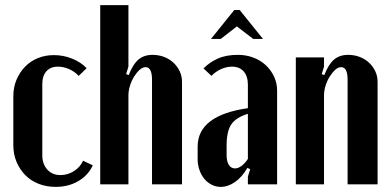

<svg xmlns="http://www.w3.org/2000/svg" viewBox="-20 -719 1525 749"><path d="M32 -343Q32 -378 44 -407Q56 -436 77 -458Q98 -480 127 -492Q156 -504 190 -504Q227 -504 261 -490.5Q295 -477 318 -453L287 -423Q271 -440 249.5 -449.5Q228 -459 206 -459Q177 -459 161 -441Q145 -423 145 -391V-114Q145 -79 164.5 -57.5Q184 -36 216 -36Q244 -36 268.5 -51.5Q293 -67 304 -92L342 -74Q324 -35 285.5 -12.5Q247 10 197 10Q161 10 130.5 -2Q100 -14 78.5 -36Q57 -58 44.5 -87.5Q32 -117 32 -153Z M482 -426Q499 -469 520.5 -487Q542 -505 575 -505Q599 -505 620 -497Q641 -489 656.5 -474.5Q672 -460 681 -441Q690 -422 690 -400V0H573V-408Q573 -457 548 -457Q536 -457 524.5 -446.5Q513 -436 503 -420Q493 -404 487 -384.5Q481 -365 481 -346V0H371V-699H481V-459L472 -430Z M751 -147Q751 -269 947 -297V-388Q947 -422 930.5 -440.5Q914 -459 885 -459Q864 -459 842.5 -449.5Q821 -440 805 -423L774 -452Q796 -475 828.5 -490Q861 -505 908 -505Q940 -505 968 -494.5Q996 -484 1016.5 -465Q1037 -446 1049 -420.5Q1061 -395 1061 -366V0H947V-30L956 -59L945 -64Q925 -29 897.5 -9.5Q870 10 841 10Q822 10 805.5 1.5Q789 -7 777 -21.5Q765 -36 758 -56Q751 -76 751 -98ZM897 -62Q909 -62 922.5 -72Q936 -82 947 -99V-275Q901 -261 882.5 -234Q864 -207 864 -151V-114Q864 -90 872.5 -76Q881 -62 897 -62ZM894 -680H915L1006 -567H968L904 -616L841 -567H803Z M1245 -426Q1262 -469 1283.5 -487Q1305 -505 1338 -505Q1362 -505 1383 -497Q1404 -489 1419.5 -474.5Q1435 -460 1444 -441Q1453 -422 1453 -400V0H1336V-408Q1336 -457 1311 -457Q1299 -457 1287.5 -446.5Q1276 -436 1266 -420Q1256 -404 1250 -384.5Q1244 -365 1244 -346V0H1134V-495H1244V-459L1235 -430Z"/></svg>

Font: Moniqa ExtBd Paragraph
Style: Regular
Weight: 800
Designer: Rajesh Rajput
Foundry: Rajesh Rajput
Version: Version 1.000